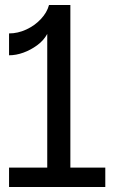

<svg xmlns="http://www.w3.org/2000/svg" viewBox="-20 -744 455 764"><path d="M16 0V-77H168V-609Q154 -583 128 -564Q102 -545 73 -534.5Q44 -524 16 -524V-611Q51 -611 84.5 -626.5Q118 -642 142.5 -668Q167 -694 175 -724H260V-77H399V0Z"/></svg>

Font: Parkinsans
Style: Regular
Weight: 400
Designer: Red Stone, Indian Type Foundry
Foundry: Indian Type Foundry
Version: Version 1.000